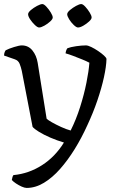

<svg xmlns="http://www.w3.org/2000/svg" viewBox="-22 -723 591 943"><path d="M109 200Q99 200 84.5 193.5Q70 187 56.5 178Q43 169 36 161Q38 151 39.5 146Q41 141 44 137Q119 130 184 88.5Q249 47 292 -23Q258 -33 225.5 -47Q193 -61 169.5 -75.5Q146 -90 138 -100L85 -375Q81 -393 74.5 -409.5Q68 -426 50 -432L-2 -450Q-2 -460 1 -467Q4 -474 6 -476Q21 -484 47 -492Q73 -500 85 -500Q117 -500 137 -475.5Q157 -451 163 -415L207 -140Q214 -133 233.5 -122Q253 -111 278 -99.5Q303 -88 325 -82Q352 -136 371.5 -197.5Q391 -259 402.5 -316.5Q414 -374 417 -415Q404 -422 382 -431Q360 -440 337.5 -448.5Q315 -457 300 -461Q302 -477 309 -486Q324 -492 351.5 -496Q379 -500 400 -500Q410 -500 426.5 -492Q443 -484 460 -472.5Q477 -461 489 -450Q501 -439 501 -433Q500 -396 488.5 -343.5Q477 -291 456.5 -230.5Q436 -170 407 -108Q379 -46 345 9Q311 64 273 107Q235 150 193.5 175Q152 200 109 200ZM361 -588Q353 -588 340 -600.5Q327 -613 317.5 -628.5Q308 -644 308 -653Q308 -662 321.5 -673.5Q335 -685 351.5 -694Q368 -703 377 -703Q385 -703 397 -690Q409 -677 418.5 -661.5Q428 -646 428 -637Q428 -629 415.5 -617.5Q403 -606 387.5 -597Q372 -588 361 -588ZM170 -588Q162 -588 149 -600.5Q136 -613 126 -628Q116 -643 116 -653Q116 -662 129.5 -673.5Q143 -685 160 -694Q177 -703 186 -703Q194 -703 206 -690Q218 -677 227.5 -661.5Q237 -646 237 -637Q237 -629 224.5 -617.5Q212 -606 196 -597Q180 -588 170 -588Z"/></svg>

Font: Texturina Light
Style: Regular
Weight: 300
Designer: Guillermo Torres Carreño
Foundry: Omnibus-Type
Version: Version 1.002; ttfautohint (v1.8.3)